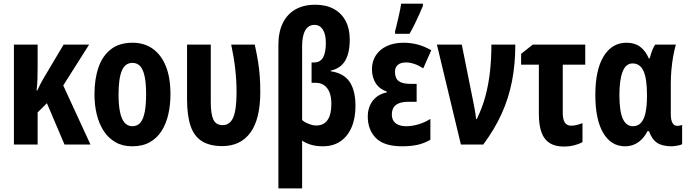

<svg xmlns="http://www.w3.org/2000/svg" viewBox="-20 -791 3768 1051"><path d="M467.8 -546.9 326.2 -323.2 475.1 0H333L236.8 -226.1L186 -175.8V0H56.2V-546.9H186V-429.2Q186 -393.6 185.1 -360.6Q184.1 -327.6 180.2 -295.9H184.1Q192.9 -315.4 202.4 -333.5Q211.9 -351.6 220.2 -365.2L328.1 -546.9Z M913.1 -274.9Q913.1 -217.8 901.6 -166.5Q890.1 -115.2 865.5 -75.7Q840.8 -36.1 801 -13.2Q761.2 9.8 704.1 9.8Q650.9 9.8 611.8 -12.7Q572.8 -35.2 547.4 -74.5Q522 -113.8 509.5 -165.3Q497.1 -216.8 497.1 -274.9Q497.1 -357.4 518.8 -421.1Q540.5 -484.9 586.7 -521Q632.8 -557.1 706.1 -557.1Q769 -557.1 815.7 -524.4Q862.3 -491.7 887.7 -429Q913.1 -366.2 913.1 -274.9ZM628.9 -272.9Q628.9 -216.3 637 -177.7Q645 -139.2 661.9 -119.6Q678.7 -100.1 705.1 -100.1Q731.9 -100.1 748.3 -119.4Q764.6 -138.7 772.2 -177.7Q779.8 -216.8 779.8 -274.9Q779.8 -332.5 772.2 -370.6Q764.6 -408.7 748.3 -427.7Q731.9 -446.8 705.1 -446.8Q665 -446.8 647 -404.3Q628.9 -361.8 628.9 -272.9Z M1195.8 8.8Q1127.9 8.3 1085.7 -17.8Q1043.5 -43.9 1023.9 -99.6Q1004.4 -155.3 1003.9 -244.1V-546.9H1133.8V-230Q1133.8 -168 1147.7 -137Q1161.6 -106 1198.7 -106Q1238.8 -106 1256.8 -148.4Q1274.9 -190.9 1274.9 -286.1Q1274.9 -348.6 1267.8 -412.4Q1260.7 -476.1 1245.6 -546.9H1374.5Q1386.2 -493.7 1392.8 -452.1Q1399.4 -410.6 1402.1 -371.8Q1404.8 -333 1404.8 -287.1Q1404.8 -139.2 1350.8 -65.2Q1296.9 8.8 1195.8 8.8Z M1705.6 -765.1Q1765.6 -765.1 1807.9 -741.7Q1850.1 -718.3 1872.3 -675.8Q1894.5 -633.3 1894.5 -575.2Q1894.5 -499.5 1868.7 -457.5Q1842.8 -415.5 1790.5 -404.8V-400.9Q1861.3 -390.6 1893.6 -343.3Q1925.8 -295.9 1925.8 -210.9Q1925.8 -143.1 1904.3 -93.5Q1882.8 -43.9 1843 -17.1Q1803.2 9.8 1747.6 9.8Q1710.9 9.8 1683.1 1.5Q1655.3 -6.8 1633.8 -21V240.2H1503.9V-544.9Q1503.9 -615.2 1527.8 -664.3Q1551.8 -713.4 1596.9 -739.3Q1642.1 -765.1 1705.6 -765.1ZM1701.7 -654.8Q1679.2 -654.8 1664.1 -641.4Q1648.9 -627.9 1641.4 -601.3Q1633.8 -574.7 1633.8 -535.2V-133.8Q1647.5 -121.6 1670.2 -112.8Q1692.9 -104 1710.9 -104Q1751.5 -104 1772.7 -133.5Q1793.9 -163.1 1793.9 -223.1Q1793.9 -259.8 1783.7 -285.4Q1773.4 -311 1754.2 -324.5Q1734.9 -337.9 1706.5 -337.9H1685.5V-449.2H1699.7Q1732.9 -449.2 1748.3 -476.3Q1763.7 -503.4 1763.7 -555.2Q1763.7 -604 1747.1 -629.4Q1730.5 -654.8 1701.7 -654.8Z M2260.7 -332V-233.9H2217.8Q2184.1 -233.9 2163.6 -225.6Q2143.1 -217.3 2134 -201.7Q2125 -186 2125 -164.1Q2125 -143.1 2134.3 -128.9Q2143.6 -114.7 2161.4 -107.4Q2179.2 -100.1 2204.1 -100.1Q2235.8 -100.1 2270.5 -110.4Q2305.2 -120.6 2335.9 -140.1V-25.9Q2300.8 -5.9 2264.6 2Q2228.5 9.8 2181.2 9.8Q2082 9.8 2037.6 -35.4Q1993.2 -80.6 1993.2 -152.8Q1993.2 -204.1 2020.8 -239.7Q2048.3 -275.4 2097.2 -285.2V-290Q2058.1 -302.7 2037.1 -335Q2016.1 -367.2 2016.1 -412.1Q2016.1 -455.6 2037.6 -488.3Q2059.1 -521 2098.1 -539.1Q2137.2 -557.1 2189 -557.1Q2227.1 -557.1 2263.9 -547.9Q2300.8 -538.6 2340.8 -516.1L2296.9 -417Q2272.9 -432.6 2248.8 -440.9Q2224.6 -449.2 2203.1 -449.2Q2173.3 -449.2 2157.7 -435.8Q2142.1 -422.4 2142.1 -397.9Q2142.1 -362.3 2162.4 -347.2Q2182.6 -332 2226.1 -332ZM2142.6 -606V-620.1Q2145.5 -630.4 2150.6 -651.1Q2155.8 -671.9 2161.1 -695.8Q2166.5 -719.7 2170.7 -740.2Q2174.8 -760.7 2175.8 -771H2294.9V-758.8Q2285.2 -734.9 2273.4 -708.7Q2261.7 -682.6 2248.8 -656.5Q2235.8 -630.4 2221.7 -606Z M2371.6 -546.9H2507.8L2571.8 -228Q2575.2 -210.9 2577.9 -195.6Q2580.6 -180.2 2582.8 -166.3Q2585 -152.3 2585.9 -139.2H2589.8Q2619.6 -199.7 2637 -263.9Q2654.3 -328.1 2662.1 -398.7Q2669.9 -469.2 2669.9 -546.9H2800.8Q2800.8 -439.9 2782.7 -346.9Q2764.6 -253.9 2726.1 -168.7Q2687.5 -83.5 2625.5 0H2502.9Z M3183.6 -546.9V-437H3060.5V-173.8Q3060.5 -138.7 3071.5 -120.8Q3082.5 -103 3106.4 -103Q3120.6 -103 3136.2 -106.7Q3151.9 -110.4 3168.5 -117.2V-13.2Q3148.9 -2 3122.3 4.6Q3095.7 11.2 3066.4 11.2Q3019 11.2 2988.8 -7.8Q2958.5 -26.9 2944.1 -66.4Q2929.7 -106 2929.7 -168V-437H2832.5V-496.1L2896.5 -546.9Z M3444.8 -100.1Q3470.7 -100.1 3487.8 -117.9Q3504.9 -135.7 3513.2 -172.4Q3521.5 -209 3521.5 -265.1V-272Q3521.5 -361.3 3502.4 -402.6Q3483.4 -443.8 3442.9 -443.8Q3405.8 -443.8 3388.2 -398.9Q3370.6 -354 3370.6 -270Q3370.6 -183.6 3388.9 -141.8Q3407.2 -100.1 3444.8 -100.1ZM3401.9 9.8Q3324.7 9.8 3281.7 -63.7Q3238.8 -137.2 3238.8 -271Q3238.8 -408.2 3284.2 -482.7Q3329.6 -557.1 3409.7 -557.1Q3454.1 -557.1 3483.6 -535.4Q3513.2 -513.7 3531.7 -471.2H3536.6Q3542.5 -495.1 3550 -514.6Q3557.6 -534.2 3566.4 -546.9H3679.7Q3671.4 -518.1 3665 -482.7Q3658.7 -447.3 3655.3 -409.2Q3651.9 -371.1 3651.9 -334V-166Q3651.9 -134.8 3660.9 -118.4Q3669.9 -102.1 3686.5 -102.1Q3694.8 -102.1 3701.7 -103.5Q3708.5 -105 3713.9 -106.9V-2Q3710.4 1 3699.5 3.7Q3688.5 6.3 3676.8 8.1Q3665 9.8 3657.7 9.8Q3605 9.8 3576.4 -9.5Q3547.9 -28.8 3532.7 -73.2H3524.4Q3510.7 -46.4 3492.2 -27.8Q3473.6 -9.3 3450.9 0.2Q3428.2 9.8 3401.9 9.8Z"/></svg>

Font: Open Sans Condensed
Style: Regular
Weight: 400
Width: 3
Designer: Monotype Design Team
Foundry: Monotype Imaging Inc.
Version: Version 3.000